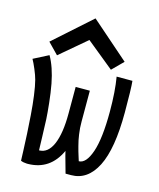

<svg xmlns="http://www.w3.org/2000/svg" viewBox="-111 -813 740 894"><g transform="rotate(15 259.0 -366.0)"><path d="M237.8 -734.4 420.9 -574.2 368.7 -522 236.3 -629.9 108.9 -522 58.1 -574.2ZM2.9 -476.6 75.2 -513.7Q103.5 -464.4 118.2 -388.2Q126 -346.7 131.1 -298.1Q136.2 -249.5 137.7 -221.7Q139.2 -193.8 140.6 -139.2Q142.1 -84.5 142.6 -72.8Q185.5 -72.8 208.3 -125.5Q231 -178.2 231 -273.9V-402.3H299.3V-253.9Q299.3 -237.8 300.3 -222.7Q301.3 -207.5 303.7 -192.1Q306.2 -176.8 308.1 -166.3Q310.1 -155.8 314.5 -139.4Q318.8 -123 320.6 -116.7Q322.3 -110.4 327.9 -92.8Q333.5 -75.2 334.5 -71.8Q369.6 -71.8 392.1 -137.2Q414.6 -202.6 414.6 -332.5Q414.6 -429.7 402.8 -498H479Q482.9 -461.4 482.9 -346.7Q482.9 -171.4 439.5 -85.7Q396 0 316.4 0H306.6H290Q288.1 -7.8 277.1 -46.1Q266.1 -84.5 262.2 -102.1Q215.3 0 109.4 1.5H106.4H103.5Q86.9 1 74.2 -4.4Q74.2 -7.3 72.5 -52Q70.8 -96.7 68.8 -133.5Q66.9 -170.4 63.2 -220.7Q59.6 -271 53.7 -314.2Q47.9 -357.4 40.5 -385.7Q35.2 -405.8 23.4 -433.6Q11.7 -461.4 2.9 -476.6Z"/></g></svg>

Font: Fantasque Sans Mono
Style: Regular
Weight: 400
Monospace: yes
Designer: Jany Belluz
Version: Version 1.8.0 ; ttfautohint (v1.8.2)